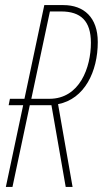

<svg xmlns="http://www.w3.org/2000/svg" viewBox="-20 -734 406 754"><path d="M3 0H29L97 -321H182L238 0H265L208 -325C312 -345 364 -453 364 -569C364 -666 309 -714 229 -714H154L76 -346H19L14 -321H71ZM174 -346H103L176 -689H220C297 -689 337 -652 337 -566C337 -469 293 -346 174 -346Z"/></svg>

Font: Noto Sans ExtraCondensed Thin
Style: Italic
Weight: 100
Width: 2
Italic angle: -12°
Designer: Monotype Design Team
Foundry: Monotype Imaging Inc.
Version: Version 2.013